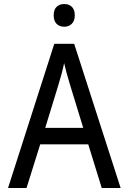

<svg xmlns="http://www.w3.org/2000/svg" viewBox="-20 -935 640 955"><path d="M419 -217H180L112 0H20L250 -717H349L580 0H486ZM394 -299 329 -511Q308 -580 299 -621Q289 -572 270 -511L205 -299ZM247 -859Q247 -887 261.5 -901Q276 -915 300 -915Q323 -915 337.5 -901Q352 -887 352 -859Q352 -831 337 -816.5Q322 -802 300 -802Q276 -802 261.5 -816.5Q247 -831 247 -859Z"/></svg>

Font: Noto Sans Mono UI
Style: Regular
Weight: 400
Monospace: yes
Designer: Monotype Design team
Foundry: Monotype Imaging Inc.
Version: Version 1.000